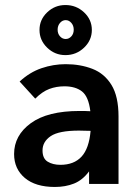

<svg xmlns="http://www.w3.org/2000/svg" viewBox="-20 -731 540 763"><path d="M198 12Q121 12 78.5 -24Q36 -60 36 -119Q36 -193 102.5 -241.5Q169 -290 296 -290Q303 -290 314.5 -290Q326 -290 339 -289Q332 -347 306 -367.5Q280 -388 236 -388Q204 -388 176 -377.5Q148 -367 120 -339L58 -407Q98 -444 145 -460Q192 -476 241 -476Q299 -476 347 -457.5Q395 -439 423 -393.5Q451 -348 451 -268V0H334V-50Q308 -15 274 -1.5Q240 12 198 12ZM149 -133Q149 -101 169.5 -88.5Q190 -76 220 -76Q274 -76 304 -108.5Q334 -141 340 -211Q327 -211 315 -211.5Q303 -212 294 -212Q214 -212 181.5 -190Q149 -168 149 -133ZM240 -512Q198 -512 167.5 -541.5Q137 -571 137 -612Q137 -653 167.5 -682Q198 -711 240 -711Q283 -711 314 -682Q345 -653 345 -612Q345 -571 314 -541.5Q283 -512 240 -512ZM241 -576Q254 -576 263.5 -586.5Q273 -597 273 -613Q273 -629 263.5 -640Q254 -651 241 -651Q228 -651 218.5 -640Q209 -629 209 -613Q209 -597 218.5 -586.5Q228 -576 241 -576Z"/></svg>

Font: Inconsolata
Style: Bold
Weight: 700
Monospace: yes
Designer: Raph Levien, Cyreal, Brenton Simpson
Foundry: Raph Levien, Cyreal, Google
Version: Version 3.100; ttfautohint (v1.8.4.7-5d5b)